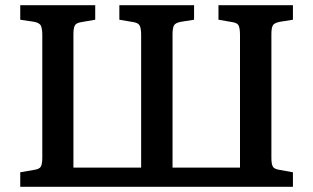

<svg xmlns="http://www.w3.org/2000/svg" viewBox="-20 -720 1208 740"><path d="M58 0V-56L110 -65Q132 -68 137.5 -78Q143 -88 143 -112V-585Q143 -608 138 -620Q133 -632 111 -636L58 -644V-700H347V-644L295 -635Q274 -632 268.5 -622Q263 -612 263 -588V-74H524V-585Q524 -608 519 -620Q514 -632 493 -635L440 -644V-700H728V-644L677 -636Q656 -632 650.5 -622Q645 -612 645 -588V-74H905V-585Q905 -608 900.5 -620Q896 -632 874 -635L822 -644V-700H1109V-644L1059 -636Q1037 -632 1031.5 -622Q1026 -612 1026 -588V-112Q1026 -88 1031.5 -78Q1037 -68 1059 -65L1109 -56V0Z"/></svg>

Font: Literata 12pt Medium
Style: Regular
Weight: 500
Designer: Latin by Veronika Burian and Jose Scaglione. Greek by Irene Vlachou. Cyrillic by Vera Evstafieva.
Foundry: TypeTogether
Version: Version 3.002